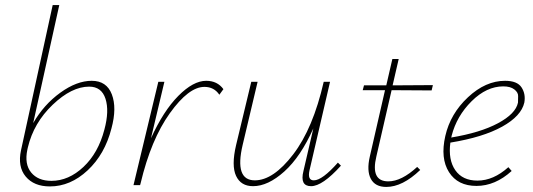

<svg xmlns="http://www.w3.org/2000/svg" viewBox="-20 -731 2106 758"><path d="M420 -224Q394 -122 326 -58.5Q258 5 177 5Q114 5 81.5 -34Q49 -73 63 -138L188 -711H214L111 -245Q153 -318 218 -365Q283 -412 342 -412Q401 -412 421.5 -358.5Q442 -305 420 -224ZM392 -219Q412 -293 396.5 -341Q381 -389 332 -389Q263 -389 188 -317.5Q113 -246 90 -149L88 -140Q76 -83 103 -50Q130 -17 183 -17Q251 -17 309.5 -72Q368 -127 392 -219Z M794 -412Q838 -412 862 -379L846 -357Q825 -388 787 -388Q725 -388 650.5 -284Q576 -180 535 -7L533 0H507L605 -408H629L576 -185Q625 -293 684 -352.5Q743 -412 794 -412Z M1314 -89 1326 -77Q1253 4 1208 4Q1163 4 1178 -56L1217 -224Q1167 -112 1102.5 -54Q1038 4 979 4Q931 4 912 -36.5Q893 -77 912 -158L972 -408H997L938 -159Q905 -19 986 -19Q1059 -19 1137.5 -121.5Q1216 -224 1258 -408H1283L1202 -59Q1193 -19 1219 -19Q1252 -19 1314 -89Z M1526 -375 1466 -114Q1442 -15 1513 -15Q1565 -15 1627 -72L1639 -60Q1569 7 1505 7Q1461 7 1444 -25Q1427 -57 1440 -113L1500 -375H1412L1417 -394H1505L1529 -498H1554L1530 -394L1689 -395L1684 -374Z M1974 -412Q2022 -412 2039 -386Q2056 -360 2050 -326Q2038 -273 1962.5 -231Q1887 -189 1758 -168Q1749 -100 1777.5 -59Q1806 -18 1865 -18Q1928 -18 1987 -71L2000 -56Q1935 3 1861 3Q1787 3 1752.5 -51.5Q1718 -106 1738 -194Q1758 -282 1827.5 -347Q1897 -412 1974 -412ZM2025 -326Q2025 -337 2025.5 -351.5Q2026 -366 2010.5 -378Q1995 -390 1967 -390Q1901 -390 1842 -331.5Q1783 -273 1763 -195Q1763 -194 1762.5 -191.5Q1762 -189 1761 -188Q1876 -207 1946 -244.5Q2016 -282 2025 -326Z"/></svg>

Font: EauTestText Extralight
Style: Italic
Weight: 250
Italic angle: -12°
Designer: Christian Thalmann (Catharsis Fonts)
Version: Version 0.001;PS 000.001;hotconv 1.0.88;makeotf.lib2.5.64775